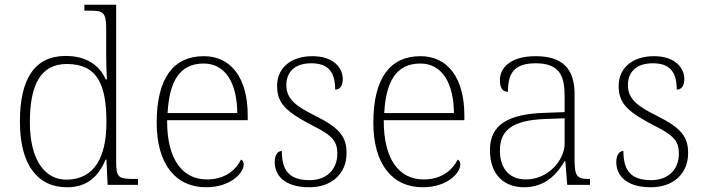

<svg xmlns="http://www.w3.org/2000/svg" viewBox="-20 -780 2974 810"><path d="M263 10C350 10 396 -38 426 -107H429L434 0H562V-25H548C481 -25 470 -30 470 -97V-760H336V-735H358C414 -735 428 -730 428 -659V-548C428 -519 429 -481 431 -445H426C399 -506 343 -544 257 -544C126 -544 64 -447 64 -267C64 -85 138 10 263 10ZM262 -22C168 -21 106 -107 106 -264C106 -422 151 -510 262 -510C389 -510 429 -426 429 -265C429 -114 377 -24 262 -22Z M849 10C954 10 1008 -51 1008 -86C1008 -97 1004 -103 997 -107C974 -61 928 -23 853 -23C751 -23 684 -106 685 -273H1025V-294C1025 -452 954 -543 840 -543C712 -543 641 -451 641 -262C641 -88 721 10 849 10ZM981 -303H687C694 -432 735 -512 839 -512C933 -512 980 -427 981 -303Z M1285 10C1378 10 1442 -46 1442 -134C1442 -199 1417 -238 1315 -289C1232 -330 1188 -360 1188 -421C1188 -474 1221 -513 1293 -513C1358 -513 1394 -484 1394 -402C1415 -402 1426 -419 1426 -447C1426 -492 1389 -543 1298 -543C1207 -543 1149 -493 1149 -418C1149 -342 1188 -308 1301 -249C1387 -207 1403 -180 1403 -131C1403 -70 1363 -20 1286 -20C1194 -20 1169 -68 1169 -143C1153 -143 1139 -129 1139 -95C1139 -45 1175 10 1285 10Z M1763 10C1868 10 1922 -51 1922 -86C1922 -97 1918 -103 1911 -107C1888 -61 1842 -23 1767 -23C1665 -23 1598 -106 1599 -273H1939V-294C1939 -452 1868 -543 1754 -543C1626 -543 1555 -451 1555 -262C1555 -88 1635 10 1763 10ZM1895 -303H1601C1608 -432 1649 -512 1753 -512C1847 -512 1894 -427 1895 -303Z M2191 10C2286 10 2335 -54 2362 -100H2365L2373 0H2469V-25H2463C2411 -25 2404 -40 2404 -111V-383C2404 -485 2358 -543 2240 -543C2129 -543 2089 -490 2089 -443C2089 -408 2100 -393 2123 -393C2123 -467 2145 -513 2240 -513C2346 -513 2362 -454 2362 -371V-307L2279 -304C2120 -299 2047 -252 2047 -147C2047 -39 2110 10 2191 10ZM2199 -23C2121 -23 2089 -78 2089 -145C2089 -225 2134 -273 2281 -278L2362 -281V-174C2362 -104 2292 -23 2199 -23Z M2726 10C2819 10 2883 -46 2883 -134C2883 -199 2858 -238 2756 -289C2673 -330 2629 -360 2629 -421C2629 -474 2662 -513 2734 -513C2799 -513 2835 -484 2835 -402C2856 -402 2867 -419 2867 -447C2867 -492 2830 -543 2739 -543C2648 -543 2590 -493 2590 -418C2590 -342 2629 -308 2742 -249C2828 -207 2844 -180 2844 -131C2844 -70 2804 -20 2727 -20C2635 -20 2610 -68 2610 -143C2594 -143 2580 -129 2580 -95C2580 -45 2616 10 2726 10Z"/></svg>

Font: Noto Serif Telugu ExtraLight
Style: Regular
Weight: 200
Designer: Jelle Bosma - Monotype Design Team
Foundry: Monotype Imaging Inc.
Version: Version 2.005